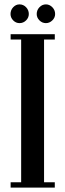

<svg xmlns="http://www.w3.org/2000/svg" viewBox="-20 -856 298 876"><path d="M28.5 0V-24.5H76.5V-675.5H28.5V-700H230V-675.5H181V-24.5H230V0ZM189.5 -750.5Q172.5 -750.5 160 -763Q147.5 -775.5 147.5 -792Q147.5 -810 160 -823Q172.5 -836 189.5 -836Q206 -836 218.8 -823Q231.5 -810 231.5 -792Q231.5 -775.5 218.8 -763Q206 -750.5 189.5 -750.5ZM69 -750.5Q52.5 -750.5 40.2 -763Q28 -775.5 28 -792Q28 -810 40.2 -823Q52.5 -836 69 -836Q86.5 -836 99 -823Q111.5 -810 111.5 -792Q111.5 -775.5 99 -763Q86.5 -750.5 69 -750.5Z"/></svg>

Font: Imbue 50pt SemiBold
Style: Regular
Weight: 600
Designer: Tyler Finck
Foundry: Etcetera Type Company
Version: Version 1.102; ttfautohint (v1.8.3)